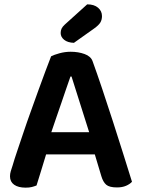

<svg xmlns="http://www.w3.org/2000/svg" viewBox="-20 -853 650 883"><path d="M416 -143H192Q181 -106 168.5 -66Q156 -26 148 0Q138 4 126.5 7Q115 10 98 10Q64 10 45 -3.5Q26 -17 26 -42Q26 -54 29.5 -65.5Q33 -77 38 -92Q46 -120 59.5 -159.5Q73 -199 88.5 -245.5Q104 -292 122 -341.5Q140 -391 156.5 -437.5Q173 -484 188.5 -524.5Q204 -565 215 -594Q228 -601 253.5 -608Q279 -615 305 -615Q340 -615 369 -604.5Q398 -594 406 -571Q426 -516 450 -444.5Q474 -373 498.5 -297Q523 -221 546 -148Q569 -75 587 -17Q577 -6 559.5 1.5Q542 9 518 9Q483 9 468.5 -3.5Q454 -16 446 -43ZM304 -501Q295 -476 284.5 -445Q274 -414 262.5 -380.5Q251 -347 239 -312.5Q227 -278 216 -245H390L309 -501ZM381 -833Q413 -833 431 -817.5Q449 -802 449 -779Q449 -762 441.5 -749.5Q434 -737 413 -722L320 -656Q291 -657 275 -670Q259 -683 259 -701Q259 -712 263 -721Q267 -730 278 -740Z"/></svg>

Font: Baloo 2 Latin SemiBold
Style: Regular
Weight: 400
Designer: Sarang Kulkarni and Ek Type
Foundry: Ek Type
Version: Version 1.001